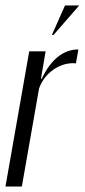

<svg xmlns="http://www.w3.org/2000/svg" viewBox="-37 -683 310 703"><path d="M159 -555 253 -663H201L153 -555ZM70 -495 -17 0H43L106 -359C126 -417 185 -457 241 -451L250 -502C195 -502 149 -465 116 -395H113L130 -495Z"/></svg>

Font: Moniqa Ita Display
Style: Italic
Weight: 400
Italic angle: -10°
Designer: Rajesh Rajput
Foundry: Rajesh Rajput
Version: Version 1.000